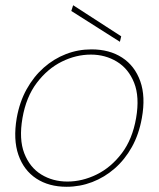

<svg xmlns="http://www.w3.org/2000/svg" viewBox="-20 -703 608 735"><path d="M235 12Q167 12 119 -19.5Q71 -51 50.5 -110Q30 -169 44 -251Q55 -313 82 -361.5Q109 -410 147.5 -444Q186 -478 232.5 -496Q279 -514 330 -514Q399 -514 447.5 -482.5Q496 -451 517 -392Q538 -333 523 -251Q512 -189 485 -140.5Q458 -92 419 -58Q380 -24 333 -6Q286 12 235 12ZM238 -8Q295 -8 350 -35Q405 -62 446 -116Q487 -170 501 -251Q515 -332 493.5 -386Q472 -440 427.5 -467Q383 -494 328 -494Q271 -494 216.5 -467Q162 -440 121 -386Q80 -332 66 -251Q52 -170 73 -116Q94 -62 138 -35Q182 -8 238 -8ZM439 -543 253 -661 260 -683 444 -564Z"/></svg>

Font: DM Sans 16pt Thin
Style: Italic
Weight: 250
Italic angle: -10°
Version: Version 4.004;gftools[0.9.30]